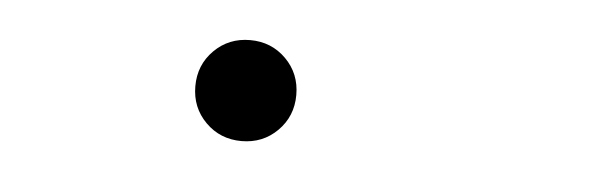

<svg xmlns="http://www.w3.org/2000/svg" viewBox="-25 -397 620 197"><g transform="rotate(5 285.0 -299.0)"><path d="M264 -262Q249 -247 227 -247Q205 -247 190 -262Q175 -277 175 -299Q175 -321 190 -336Q205 -351 227 -351Q249 -351 264 -336Q279 -321 279 -299Q279 -277 264 -262Z"/></g></svg>

Font: League Mono Narrow Thin
Style: Regular
Weight: 100
Width: 3
Designer: Tyler Finck
Foundry: The League of Moveable Type / Tyler Finck
Version: Version 2.210